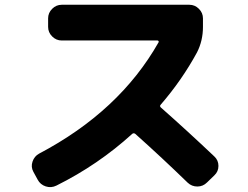

<svg xmlns="http://www.w3.org/2000/svg" viewBox="-20 -762 1040 806"><path d="M138 -8 120 -41Q109 -61 116.5 -83.5Q124 -106 144 -117Q482 -295 646 -585Q647 -587 645.5 -589.5Q644 -592 641 -592H239Q216 -592 199 -609Q182 -626 182 -649V-685Q182 -708 199 -725Q216 -742 239 -742H775Q798 -742 815 -725Q832 -708 832 -685V-649Q832 -591 807 -542Q744 -426 655 -323Q649 -317 655 -311Q765 -214 880 -105Q897 -89 897 -65.5Q897 -42 880 -26L849 4Q832 21 808.5 21Q785 21 768 5Q662 -98 548 -200Q541 -205 535 -200Q392 -70 217 17Q195 28 172 20.5Q149 13 138 -8Z"/></svg>

Font: Rounded Mplus 1c ExtraBold
Style: Regular
Weight: 800
Version: Version 1.059.20150529